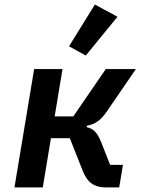

<svg xmlns="http://www.w3.org/2000/svg" viewBox="-20 -817 640 837"><path d="M43 0H166.5L202.1 -214.5H284.4L340.6 -72.4C360.8 -21.3 390.6 0 442.5 0H499.6L516 -98.4H459.9L421.9 -195.3C403.8 -241.1 386.4 -256 357.6 -262.8L358.7 -268.8C396.7 -276.3 419.7 -293 446.4 -332L572.4 -516H441.1L299.7 -309.7H218.4L252.5 -516H128.9ZM280.9 -615.1 354 -574.9 492.2 -744 393.5 -797.2Z"/></svg>

Font: Margiela Mono Italic SmBold It
Style: Regular
Weight: 600
Designer: Mike Abbink, Paul van der Laan, Pieter van Rosmalen
Foundry: Bold Monday
Version: Version 2.003 2021